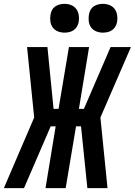

<svg xmlns="http://www.w3.org/2000/svg" viewBox="-46 -980 702 1000"><path d="M-26 0 132 -368 95 -735H201L233 -413H259L313 -735H418L365 -413H391L530 -735H636L477 -368L514 0H409L376 -322H350L296 0H191L244 -322H218L79 0ZM490 -810Q472 -810 455.5 -816.5Q439 -823 429 -836.5Q419 -850 416.5 -867.5Q414 -885 417 -903Q419 -916 425 -927.5Q431 -939 442 -946.5Q453 -954 465.5 -957Q478 -960 490 -960Q508 -960 524.5 -953.5Q541 -947 551 -933.5Q561 -920 564 -902.5Q567 -885 564 -867Q562 -854 555.5 -842.5Q549 -831 538.5 -823.5Q528 -816 515.5 -813Q503 -810 490 -810ZM290 -810Q272 -810 255.5 -816.5Q239 -823 229 -836.5Q219 -850 216.5 -867.5Q214 -885 217 -903Q219 -916 225 -927.5Q231 -939 242 -946.5Q253 -954 265.5 -957Q278 -960 290 -960Q308 -960 324.5 -953.5Q341 -947 351 -933.5Q361 -920 364 -902.5Q367 -885 364 -867Q362 -854 355.5 -842.5Q349 -831 338.5 -823.5Q328 -816 315.5 -813Q303 -810 290 -810Z"/></svg>

Font: Iosevka Curly SmBdEx
Style: Italic
Weight: 600
Width: 7
Italic angle: -9°
Monospace: yes
Designer: Belleve Invis
Foundry: Belleve Invis
Version: Version 11.1.0; ttfautohint (v1.8.3)